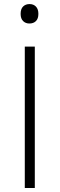

<svg xmlns="http://www.w3.org/2000/svg" viewBox="-20 -948 300 968"><path d="M105 0V-713H155.5V0ZM128 -829.5Q109 -829.5 96.5 -841.8Q84 -854 84 -878Q84 -903 96.5 -915.2Q109 -927.5 129 -927.5Q149 -927.5 161.2 -914.8Q173.5 -902 173.5 -878Q173.5 -854 161.2 -841.8Q149 -829.5 128 -829.5Z"/></svg>

Font: Commissioner ExtraLight
Style: Regular
Weight: 200
Designer: Kostas Bartsokas
Foundry: Kostas Bartsokas
Version: Version 1.000; ttfautohint (v1.8.3)